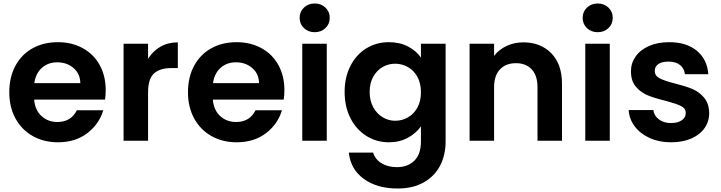

<svg xmlns="http://www.w3.org/2000/svg" viewBox="-20 -804 4118 1097"><path d="M584 -289Q584 -259 580 -235H175Q180 -175 217 -141Q254 -107 308 -107Q386 -107 419 -174H570Q546 -94 478 -42.5Q410 9 311 9Q231 9 167.5 -26.5Q104 -62 68.5 -127Q33 -192 33 -277Q33 -363 68 -428Q103 -493 166 -528Q229 -563 311 -563Q390 -563 452.5 -529Q515 -495 549.5 -432.5Q584 -370 584 -289ZM439 -329Q438 -383 400 -415.5Q362 -448 307 -448Q255 -448 219.5 -416.5Q184 -385 176 -329Z M826 -468Q853 -512 896.5 -537Q940 -562 996 -562V-415H959Q893 -415 859.5 -384Q826 -353 826 -276V0H686V-554H826Z M1605 -289Q1605 -259 1601 -235H1196Q1201 -175 1238 -141Q1275 -107 1329 -107Q1407 -107 1440 -174H1591Q1567 -94 1499 -42.5Q1431 9 1332 9Q1252 9 1188.5 -26.5Q1125 -62 1089.5 -127Q1054 -192 1054 -277Q1054 -363 1089 -428Q1124 -493 1187 -528Q1250 -563 1332 -563Q1411 -563 1473.5 -529Q1536 -495 1570.5 -432.5Q1605 -370 1605 -289ZM1460 -329Q1459 -383 1421 -415.5Q1383 -448 1328 -448Q1276 -448 1240.5 -416.5Q1205 -385 1197 -329Z M1778 -620Q1741 -620 1716.5 -643.5Q1692 -667 1692 -702Q1692 -737 1716.5 -760.5Q1741 -784 1778 -784Q1815 -784 1839.5 -760.5Q1864 -737 1864 -702Q1864 -667 1839.5 -643.5Q1815 -620 1778 -620ZM1847 -554V0H1707V-554Z M2202 -563Q2264 -563 2311 -538.5Q2358 -514 2385 -475V-554H2526V4Q2526 81 2495 141.5Q2464 202 2402 237.5Q2340 273 2252 273Q2134 273 2058.5 218Q1983 163 1973 68H2112Q2123 106 2159.5 128.5Q2196 151 2248 151Q2309 151 2347 114.5Q2385 78 2385 4V-82Q2358 -43 2310.5 -17Q2263 9 2202 9Q2132 9 2074 -27Q2016 -63 1982.5 -128.5Q1949 -194 1949 -279Q1949 -363 1982.5 -428Q2016 -493 2073.5 -528Q2131 -563 2202 -563ZM2385 -277Q2385 -328 2365 -364.5Q2345 -401 2311 -420.5Q2277 -440 2238 -440Q2199 -440 2166 -421Q2133 -402 2112.5 -365.5Q2092 -329 2092 -279Q2092 -229 2112.5 -191.5Q2133 -154 2166.5 -134Q2200 -114 2238 -114Q2277 -114 2311 -133.5Q2345 -153 2365 -189.5Q2385 -226 2385 -277Z M2970 -562Q3069 -562 3130 -499.5Q3191 -437 3191 -325V0H3051V-306Q3051 -372 3018 -407.5Q2985 -443 2928 -443Q2870 -443 2836.5 -407.5Q2803 -372 2803 -306V0H2663V-554H2803V-485Q2831 -521 2874.5 -541.5Q2918 -562 2970 -562Z M3395 -620Q3358 -620 3333.5 -643.5Q3309 -667 3309 -702Q3309 -737 3333.5 -760.5Q3358 -784 3395 -784Q3432 -784 3456.5 -760.5Q3481 -737 3481 -702Q3481 -667 3456.5 -643.5Q3432 -620 3395 -620ZM3464 -554V0H3324V-554Z M3814 9Q3746 9 3692 -15.5Q3638 -40 3606.5 -82Q3575 -124 3572 -175H3713Q3717 -143 3744.5 -122Q3772 -101 3813 -101Q3853 -101 3875.5 -117Q3898 -133 3898 -158Q3898 -185 3870.5 -198.5Q3843 -212 3783 -228Q3721 -243 3681.5 -259Q3642 -275 3613.5 -308Q3585 -341 3585 -397Q3585 -443 3611.5 -481Q3638 -519 3687.5 -541Q3737 -563 3804 -563Q3903 -563 3962 -513.5Q4021 -464 4027 -380H3893Q3890 -413 3865.5 -432.5Q3841 -452 3800 -452Q3762 -452 3741.5 -438Q3721 -424 3721 -399Q3721 -371 3749 -356.5Q3777 -342 3836 -327Q3896 -312 3935 -296Q3974 -280 4002.5 -246.5Q4031 -213 4032 -158Q4032 -110 4005.5 -72Q3979 -34 3929.5 -12.5Q3880 9 3814 9Z"/></svg>

Font: MSTAGE SemiBold
Style: Regular
Weight: 600
Designer: Ninad Kale (Devanagari), Jonny Pinhorn (Latin)
Foundry: Indian Type Foundry
Version: 4.004